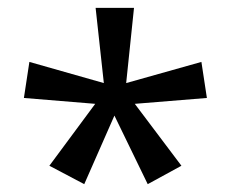

<svg xmlns="http://www.w3.org/2000/svg" viewBox="-20 -780 591 490"><path d="M322 -760 302 -568 494 -622 508 -530 324 -515 443 -357 357 -310 272 -485 195 -310 106 -357 223 -515 41 -530 55 -622 245 -568 224 -760Z"/></svg>

Font: Noto Sans Tagbanwa
Style: Regular
Weight: 400
Designer: Monotype Design Team
Foundry: Monotype Imaging Inc.
Version: Version 2.001; ttfautohint (v1.8.4.7-5d5b)